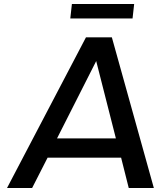

<svg xmlns="http://www.w3.org/2000/svg" viewBox="-20 -936 802 956"><path d="M648 -916 640 -844H330L338 -916ZM621 0 583 -151H217L140 0H15L408 -750H537L746 0ZM264 -247H557L459 -632Z"/></svg>

Font: Orkney Medium
Style: MediumItalic
Weight: 500
Designer: Samuel Oakes and Alfredo Marco Pradil
Foundry: Alfredo Marco Pradil
Version: 1.0; ttfautohint (v1.5)